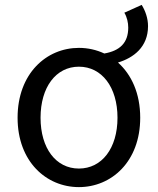

<svg xmlns="http://www.w3.org/2000/svg" viewBox="-20 -753 646 786"><path d="M303 -63C209 -63 146 -146 146 -271C146 -396 209 -480 303 -480C397 -480 461 -396 461 -271C461 -146 397 -63 303 -63ZM303 13C436 13 554 -91 554 -271C554 -371 518 -448 463 -497C526 -516 586 -560 586 -646C586 -678 575 -709 560 -733L489 -701C500 -683 505 -660 505 -640C505 -577 470 -545 407 -534C375 -549 340 -557 303 -557C170 -557 52 -452 52 -271C52 -91 170 13 303 13Z"/></svg>

Font: Noto Sans Mono CJK SC
Style: Regular
Weight: 400
Designer: Ryoko NISHIZUKA 西塚涼子 (kana, bopomofo & ideographs); Paul D. Hunt (Latin, Greek & Cyrillic); Sandoll Communications 산돌커뮤니
Foundry: Adobe
Version: Version 2.004;hotconv 1.0.118;makeotfexe 2.5.65603